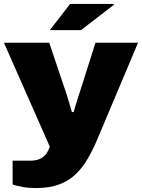

<svg xmlns="http://www.w3.org/2000/svg" viewBox="-20 -745 721 975"><path d="M162 210Q125 210 95 204.5Q65 199 44 192V71H131Q167 71 187.5 59.5Q208 48 218 31.5Q228 15 233 0L0 -528H230L305 -305Q311 -290 318 -266.5Q325 -243 332.5 -219Q340 -195 345 -176H354Q358 -190 363 -207Q368 -224 374 -242.5Q380 -261 385 -277Q390 -293 394 -305L465 -528H681L471 -30Q450 19 424.5 62.5Q399 106 364.5 139.5Q330 173 280.5 191.5Q231 210 162 210ZM233 -592 336 -725H558L559 -721L391 -592Z"/></svg>

Font: Archivo SemiBold SemiExpanded Black
Style: Regular
Weight: 900
Width: 6
Version: Version 2.001